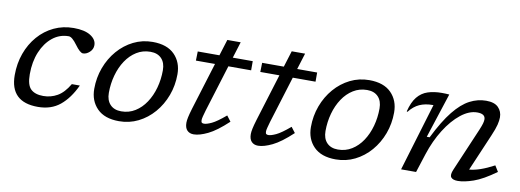

<svg xmlns="http://www.w3.org/2000/svg" viewBox="-53 -911 3297 1217"><g transform="rotate(10 1595.0 -303.0)"><path d="M336 -465Q277.5 -465 232 -428.5Q186.5 -392 160.2 -329Q134 -266 134 -185.5Q134 -116 161.2 -90Q188.5 -64 241.5 -64Q290.5 -64 332 -87.8Q373.5 -111.5 407.5 -169.5H459Q419 -83.5 362 -36.8Q305 10 219.5 10Q41 10 41 -163.5Q41 -238.5 64.5 -303.5Q88 -368.5 130.8 -417.8Q173.5 -467 231.5 -494.5Q289.5 -522 358.5 -522Q428.5 -522 467 -497.8Q505.5 -473.5 505.5 -437Q505.5 -411 485.2 -392.2Q465 -373.5 443 -373.5Q424 -373.5 391 -419Q357.5 -465 336 -465Z M866.5 -522Q959.5 -522 1007.8 -473Q1056 -424 1056 -347Q1056 -275 1032 -210.5Q1008 -146 965 -96.2Q922 -46.5 865 -18.2Q808 10 742 10Q649 10 600.8 -39Q552.5 -88 552.5 -165Q552.5 -237 576.5 -301.5Q600.5 -366 643.5 -415.8Q686.5 -465.5 743.5 -493.8Q800.5 -522 866.5 -522ZM745 -54Q794.5 -54 834.2 -78.8Q874 -103.5 902.2 -146Q930.5 -188.5 945.5 -242.8Q960.5 -297 960.5 -356Q960.5 -404 935 -431Q909.5 -458 863.5 -458Q814 -458 774.2 -433.2Q734.5 -408.5 706.2 -366Q678 -323.5 663 -269.2Q648 -215 648 -156Q648 -108 673.8 -81Q699.5 -54 745 -54Z M1272 -152Q1265.5 -130 1261.2 -113.2Q1257 -96.5 1257 -88.5Q1257 -76 1261.5 -72Q1266 -68 1275.5 -68Q1293 -68 1324.5 -82.8Q1356 -97.5 1412 -145L1439 -109.5Q1366.5 -41.5 1313 -15.8Q1259.5 10 1222.5 10Q1196 10 1180.5 -6.2Q1165 -22.5 1165 -55Q1165 -69 1169.5 -90.5Q1174 -112 1185 -148.5L1279 -453H1156L1157.5 -512H1297L1329.5 -616.5H1415.5L1383 -512H1511.5V-453H1365Z M1686.5 -152Q1680 -130 1675.8 -113.2Q1671.5 -96.5 1671.5 -88.5Q1671.5 -76 1676 -72Q1680.5 -68 1690 -68Q1707.5 -68 1739 -82.8Q1770.5 -97.5 1826.5 -145L1853.5 -109.5Q1781 -41.5 1727.5 -15.8Q1674 10 1637 10Q1610.5 10 1595 -6.2Q1579.5 -22.5 1579.5 -55Q1579.5 -69 1584 -90.5Q1588.5 -112 1599.5 -148.5L1693.5 -453H1570.5L1572 -512H1711.5L1744 -616.5H1830L1797.5 -512H1926V-453H1779.5Z M2261 -522Q2354 -522 2402.2 -473Q2450.5 -424 2450.5 -347Q2450.5 -275 2426.5 -210.5Q2402.5 -146 2359.5 -96.2Q2316.5 -46.5 2259.5 -18.2Q2202.5 10 2136.5 10Q2043.5 10 1995.2 -39Q1947 -88 1947 -165Q1947 -237 1971 -301.5Q1995 -366 2038 -415.8Q2081 -465.5 2138 -493.8Q2195 -522 2261 -522ZM2139.5 -54Q2189 -54 2228.8 -78.8Q2268.5 -103.5 2296.8 -146Q2325 -188.5 2340 -242.8Q2355 -297 2355 -356Q2355 -404 2329.5 -431Q2304 -458 2258 -458Q2208.5 -458 2168.8 -433.2Q2129 -408.5 2100.8 -366Q2072.5 -323.5 2057.5 -269.2Q2042.5 -215 2042.5 -156Q2042.5 -108 2068.2 -81Q2094 -54 2139.5 -54Z M2533 -366 2528 -368Q2543 -429 2570.2 -462.5Q2597.5 -496 2637 -509Q2676.5 -522 2727 -522Q2751.5 -522 2775 -520L2681 -231.5H2699.5Q2754.5 -342.5 2805.5 -405.8Q2856.5 -469 2907.5 -495.5Q2958.5 -522 3013 -522Q3066.5 -522 3091.5 -496.5Q3116.5 -471 3116.5 -433Q3116.5 -413 3109.8 -385.2Q3103 -357.5 3083 -311L2981.5 -73.5Q3045.5 -78 3140.5 -128.5L3164 -90.5Q3082 -31 3022.8 -10.5Q2963.5 10 2922.5 10Q2890.5 10 2879 -4.8Q2867.5 -19.5 2883.5 -56.5L3002 -334Q3013.5 -361.5 3017.8 -377Q3022 -392.5 3022 -403Q3022 -439 2970 -439Q2918 -439 2864.8 -396.8Q2811.5 -354.5 2766.2 -282.5Q2721 -210.5 2692 -121L2653 0H2556.5L2688 -436.5H2683.5Q2635 -436.5 2598.8 -420.2Q2562.5 -404 2533 -366Z"/></g></svg>

Font: Newsreader Caption
Style: Italic
Weight: 400
Italic angle: -17°
Designer: Hugues Gentile
Foundry: Production Type
Version: Version 1.001